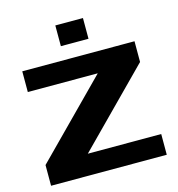

<svg xmlns="http://www.w3.org/2000/svg" viewBox="-123 -967 996 1074"><g transform="rotate(-15 375.0 -430.0)"><path d="M40 0V-120L455 -540H50V-660H700V-540L285 -120H710V0ZM295 -740V-860H455V-740Z"/></g></svg>

Font: Xolonium
Style: Bold
Weight: 700
Designer: Severin Meyer
Version: Version 4.2